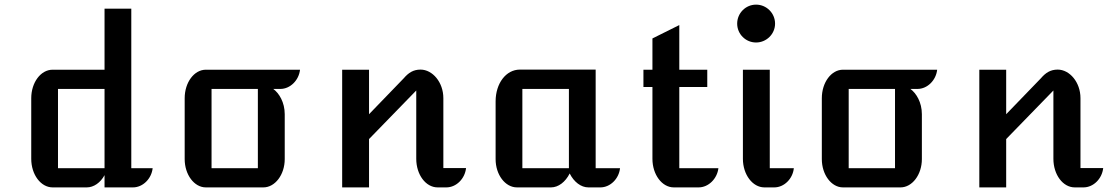

<svg xmlns="http://www.w3.org/2000/svg" viewBox="-20 -814 4825 834"><path d="M115.7 -124C115.7 -55.7 157.2 0 208.5 0H356.9C387.2 0 416.5 -20.5 434.1 -53.2V0H557.6C600.6 0 638.2 -37.6 643.1 -83.5H550.3V-776.4H434.1V-511.2H208.5C157.2 -511.2 115.7 -456.1 115.7 -387.2ZM231.9 -83.5V-427.7H434.1V-83.5Z M782.2 -123C782.2 -55.2 823.7 0 874 0H1124C1174.8 0 1216.8 -55.2 1216.8 -123V-317.9C1216.8 -369.6 1192.4 -409.2 1167 -427.7H1197.8C1240.7 -427.7 1278.3 -465.3 1283.2 -511.2H874C823.7 -511.2 782.2 -456.5 782.2 -387.2ZM898.9 -83.5V-427.7H1100.1V-83.5Z M1466.3 0H1583V-210L1788.1 -420.9V-124C1788.1 -55.7 1829.1 0 1880.9 0H1918.9C1961.9 0 1999.5 -37.6 2004.4 -84H1905.8V-387.7C1905.8 -456.5 1858.9 -511.7 1806.6 -511.7C1775.4 -511.7 1754.4 -498 1733.9 -474.1L1583 -317.9V-511.2H1466.3Z M2132.8 -122.6C2132.8 -55.2 2174.3 0 2225.6 0H2373.5C2405.3 0 2436 -23.4 2454.6 -60.5C2473.1 -23.4 2503.9 0 2535.6 0H2587.9C2630.9 0 2668.5 -37.6 2673.3 -83.5H2567.4V-511.7H2238.3C2178.2 -511.7 2132.8 -452.1 2132.8 -373.5ZM2249 -83.5V-427.7H2451.2V-83.5Z M2814 -124C2814 -55.7 2855.5 0 2906.7 0H3014.6C3057.6 0 3095.2 -37.6 3100.6 -83.5H2930.7V-436H3052.2V-511.2H2930.7V-705.1L2814 -647V-511.2H2774.9V-436H2814Z M3264.2 -629.4C3309.1 -629.4 3346.7 -666 3346.7 -711.4C3346.7 -756.8 3309.6 -793.9 3264.2 -793.9C3218.8 -793.9 3182.1 -756.8 3182.1 -711.4C3182.1 -666 3218.8 -629.4 3264.2 -629.4ZM3207 -124C3207 -55.7 3249 0 3300.3 0H3343.3C3386.2 0 3423.8 -37.6 3428.2 -83.5H3323.7V-511.2H3207Z M3549.8 -123C3549.8 -55.2 3591.3 0 3641.6 0H3891.6C3942.4 0 3984.4 -55.2 3984.4 -123V-317.9C3984.4 -369.6 3960 -409.2 3934.6 -427.7H3965.3C4008.3 -427.7 4045.9 -465.3 4050.8 -511.2H3641.6C3591.3 -511.2 3549.8 -456.5 3549.8 -387.2ZM3666.5 -83.5V-427.7H3867.7V-83.5Z M4233.9 0H4350.6V-210L4555.7 -420.9V-124C4555.7 -55.7 4596.7 0 4648.4 0H4686.5C4729.5 0 4767.1 -37.6 4772 -84H4673.3V-387.7C4673.3 -456.5 4626.5 -511.7 4574.2 -511.7C4543 -511.7 4522 -498 4501.5 -474.1L4350.6 -317.9V-511.2H4233.9Z"/></svg>

Font: Atomic Age
Style: Regular
Weight: 400
Designer: James Grieshaber
Foundry: James Grieshaber
Version: Version 1.002